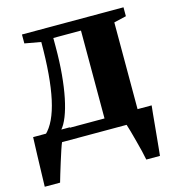

<svg xmlns="http://www.w3.org/2000/svg" viewBox="-107 -624 821 895"><g transform="rotate(-15 303.0 -176.5)"><path d="M45.5 0V-51L64.5 -53Q88.5 -75.5 106 -112.5Q123.5 -149.5 135 -202Q146.5 -254.5 152.2 -323Q158 -391.5 158 -476L80 -490V-533H570V-490L510.5 -476V0ZM141 -55.5H350.5V-479.5H217V-436.5Q217 -365.5 211.5 -304.5Q206 -243.5 196 -194.5Q186 -145.5 172 -110Q158 -74.5 141 -55.5ZM-1 180Q0 148.5 1 108.8Q2 69 3.5 26.2Q5 -16.5 6.5 -57.5H184.5L131.5 -2Q126 10 117.8 35Q109.5 60 100.5 88.8Q91.5 117.5 84 142.5Q76.5 167.5 73 180ZM489 180Q486 163 479.8 137.5Q473.5 112 466.2 84.5Q459 57 452.5 33.8Q446 10.5 442 -1L413.5 -57.5H578.5Q576.5 -41.5 574.2 -17Q572 7.5 569.2 35.8Q566.5 64 563.8 91.8Q561 119.5 558.8 142.8Q556.5 166 555 180Z"/></g></svg>

Font: Merriweather 72pt ExtraBold
Style: Regular
Weight: 800
Version: Version 2.100